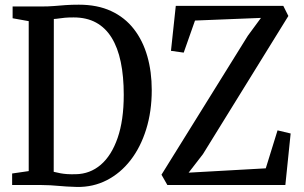

<svg xmlns="http://www.w3.org/2000/svg" viewBox="-20 -770 1266 799"><path d="M300.5 8Q277 7.5 258 6.2Q239 5 222.5 3.5Q206 2 189.2 1Q172.5 0 153.5 0H30.5V-48L99.5 -58V-682L32.5 -694V-743H152Q182 -743 205.8 -745Q229.5 -747 253.5 -748.8Q277.5 -750.5 308 -750.5Q385.5 -750.5 442.5 -724Q499.5 -697.5 537 -649.2Q574.5 -601 593 -536.2Q611.5 -471.5 611.5 -395Q611.5 -306 588.2 -231.5Q565 -157 523 -103Q481 -49 424.2 -20Q367.5 9 300.5 8ZM295 -45Q354.5 -46 399.2 -84.2Q444 -122.5 469.5 -196Q495 -269.5 495 -375.5Q495 -452.5 482.5 -512.2Q470 -572 444.5 -613.2Q419 -654.5 379.8 -676Q340.5 -697.5 286.5 -697.5Q264.5 -697.5 250.2 -696.2Q236 -695 225.5 -693.2Q215 -691.5 204 -691L203.5 -55Q219.5 -51 232.2 -48.8Q245 -46.5 259.5 -45.5Q274 -44.5 295 -45ZM676.5 0 652 -43 1011.5 -621.5 1066 -695.5 791.5 -684.5 744.5 -551 691.5 -558.5 711.5 -745.5H1159L1180 -703.5L824.5 -128.5L765 -51.5L1086 -69.5L1135 -227.5L1189.5 -214.5L1167.5 0Z"/></svg>

Font: Merriweather 24pt SemiCondensed
Style: Regular
Weight: 400
Width: 4
Designer: Eben Sorkin
Foundry: Eben Sorkin
Version: Version 2.100